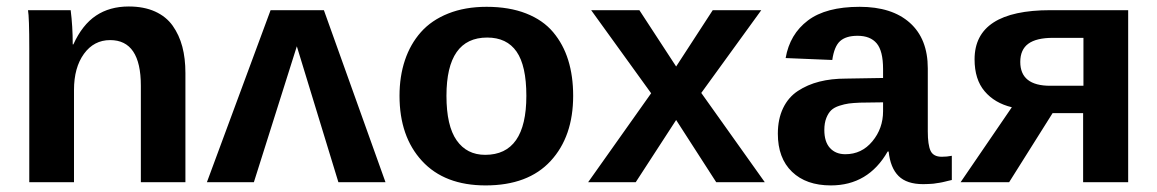

<svg xmlns="http://www.w3.org/2000/svg" viewBox="-20 -559 3549 589"><path d="M548.8 0H412.1V-295.9Q412.1 -436 317.9 -436Q268.1 -436 237.5 -393.8Q207 -351.6 207 -283.2V0H69.8V-410.2Q69.8 -506.3 65.9 -527.8H196.8Q203.1 -478.5 203.1 -422.9H205.1Q232.4 -482.9 274.4 -511Q316.4 -539.1 375 -539.1Q421.4 -539.1 455.6 -523.7Q489.7 -508.3 509.8 -480Q529.8 -451.7 539.3 -415.8Q548.8 -379.9 548.8 -335Z M1018.1 0 890.6 -417 758.8 0H614.7L810.1 -527.8H973.6L1162.6 0Z M1738.3 -265.1Q1738.3 -140.1 1669.2 -65.2Q1600.1 9.8 1469.7 9.8Q1343.8 9.8 1274.7 -65.2Q1205.6 -140.1 1205.6 -265.1Q1205.6 -324.7 1222.2 -374.3Q1238.8 -423.8 1271.2 -460.4Q1303.7 -497.1 1355.2 -517.6Q1406.7 -538.1 1472.7 -538.1Q1542 -538.1 1593.8 -517.8Q1645.5 -497.6 1676.8 -460.4Q1708 -423.3 1723.1 -374.5Q1738.3 -325.7 1738.3 -265.1ZM1594.7 -265.1Q1594.7 -357.4 1564.7 -400.6Q1534.7 -443.8 1474.6 -443.8Q1349.6 -443.8 1349.6 -265.1Q1349.6 -172.9 1380.9 -128.4Q1412.1 -84 1468.3 -84Q1594.7 -84 1594.7 -265.1Z M2326.2 0H2177.2L2054.2 -190.9L1930.2 0H1784.2L1977.5 -272.9L1793.5 -527.8H1941.4L2054.2 -355L2166.5 -527.8H2315.4L2131.3 -273.9Z M2528.8 9.8Q2453.1 9.8 2409.7 -32Q2366.2 -73.7 2366.2 -148.9Q2366.2 -193.8 2382.3 -227.3Q2398.4 -260.7 2427.7 -280Q2457 -299.3 2493.7 -308.6Q2530.3 -317.9 2575.2 -317.9L2689 -319.8V-347.2Q2689 -402.8 2669.4 -426Q2649.9 -449.2 2610.8 -449.2Q2575.2 -449.2 2557.1 -432.9Q2539.1 -416.5 2533.2 -375L2390.1 -380.9Q2402.8 -454.1 2458.3 -496.1Q2513.7 -538.1 2617.2 -538.1Q2716.3 -538.1 2771.2 -489Q2826.2 -439.9 2826.2 -349.1V-155.8Q2826.2 -114.7 2834.7 -96.4Q2843.3 -78.1 2869.1 -78.1Q2885.3 -78.1 2899.9 -81.1V-6.8Q2897 -6.3 2889.4 -4.4Q2881.8 -2.4 2879.6 -2Q2877.4 -1.5 2871.1 0Q2864.7 1.5 2862.1 1.7Q2859.4 2 2853.8 2.9Q2848.1 3.9 2844.2 4.4Q2840.3 4.9 2834.7 5.1Q2829.1 5.4 2823.7 5.6Q2818.4 5.9 2812 5.9Q2761.7 5.9 2736.6 -19Q2711.4 -43.9 2706.1 -94.2H2703.1Q2643.6 9.8 2528.8 9.8ZM2689 -217.8V-245.1L2618.2 -244.1Q2597.2 -243.2 2584 -241.5Q2570.8 -239.7 2554.9 -234.6Q2539.1 -229.5 2530 -220.9Q2521 -212.4 2514.9 -197Q2508.8 -181.6 2508.8 -160.2Q2508.8 -124 2526.1 -105Q2543.5 -85.9 2573.2 -85.9Q2623.5 -85.9 2656.2 -125.5Q2689 -165 2689 -217.8Z M3302.7 -211.9H3209L3075.7 0H2926.8L3084 -230Q3031.2 -242.7 3000.5 -279.1Q2969.7 -315.4 2969.7 -377Q2969.7 -527.8 3202.6 -527.8H3440.9V0H3302.7ZM3303.7 -295.9V-442.9H3210Q3159.2 -442.9 3134.5 -424.8Q3109.9 -406.7 3109.9 -369.1Q3109.9 -295.9 3201.7 -295.9Z"/></svg>

Font: Libra Sans Modern
Style: Bold
Weight: 700
Foundry: Stefan Peev, Context Ltd
Version: Version 1.000